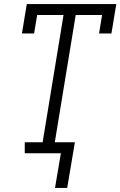

<svg xmlns="http://www.w3.org/2000/svg" viewBox="-20 -755 593 946"><path d="M251 171 280 0H102V-54H190L293 -681H163L148 -590H88L112 -735H553L529 -590H468L483 -681H353L250 -54H349L311 171Z"/></svg>

Font: Iosevka QP Light
Style: Italic
Weight: 300
Italic angle: -9°
Designer: Belleve Invis
Foundry: Belleve Invis
Version: Version 20.0.0; ttfautohint (v1.8.4)